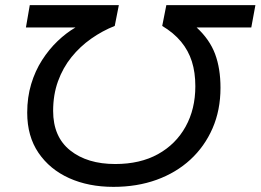

<svg xmlns="http://www.w3.org/2000/svg" viewBox="-20 -720 1015 748"><path d="M975 -700 959 -613H746Q797 -566 818 -509.5Q839 -453 839 -378Q839 -291 808 -220Q777 -149 721.5 -98Q666 -47 590 -19.5Q514 8 422 8Q325 8 249.5 -26Q174 -60 130 -124.5Q86 -189 86 -281Q86 -341 101.5 -392.5Q117 -444 144 -486Q171 -528 204.5 -560Q238 -592 274 -613H81L96 -700H443L427 -619Q379 -600 335.5 -569.5Q292 -539 258.5 -497.5Q225 -456 206 -403.5Q187 -351 187 -288Q187 -187 253.5 -134Q320 -81 429 -81Q526 -81 595.5 -119.5Q665 -158 703 -226.5Q741 -295 741 -384Q741 -438 727.5 -480.5Q714 -523 685.5 -557.5Q657 -592 612 -619L628 -700Z"/></svg>

Font: Montserrat Thin Medium
Style: Italic
Weight: 500
Italic angle: -11.3°
Version: Version 9.000